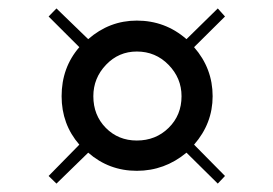

<svg xmlns="http://www.w3.org/2000/svg" viewBox="-20 -459 646 455"><path d="M95.2 -42 168 -116.2Q126 -164.6 126 -231Q126 -298.8 168 -347.2L95.2 -419.9L113.8 -439L189 -366.2Q239.3 -410.2 304.2 -410.2Q371.6 -410.2 421.9 -366.2L496.1 -439L513.2 -419.9L439.9 -347.2Q483.9 -296.9 483.9 -231Q483.9 -166.5 439.9 -116.2L513.2 -42L496.1 -23.9L421.9 -97.2Q370.1 -54.2 304.2 -54.2Q238.3 -54.2 189 -97.2L113.8 -23.9ZM201.2 -231Q201.2 -186 230.7 -156Q260.3 -126 304.2 -126Q349.1 -126 379.6 -156Q410.2 -186 410.2 -231Q410.2 -273.9 379.4 -305.4Q348.6 -336.9 304.2 -336.9Q261.2 -336.9 231.2 -305.4Q201.2 -273.9 201.2 -231Z"/></svg>

Font: Dehuti Alt
Style: Book
Weight: 400
Version: Version 1.2